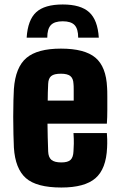

<svg xmlns="http://www.w3.org/2000/svg" viewBox="-20 -827 529 857"><path d="M308 -233H457Q458 -227 458.5 -206Q459 -185 458 -168Q454 -73 406 -31.5Q358 10 254 10Q143 10 95.5 -32Q48 -74 42 -168Q41 -191 40 -228Q39 -265 39 -305.5Q39 -346 40 -380Q41 -414 42 -430Q49 -527 98 -568.5Q147 -610 252 -610Q358 -610 406 -569.5Q454 -529 458 -436Q459 -424 459 -396.5Q459 -369 459 -336Q459 -303 457 -275H192Q192 -246 193 -216Q194 -186 195 -151Q196 -125 209.5 -113.5Q223 -102 254 -102Q283 -102 295 -113.5Q307 -125 308 -152Q309 -167 309.5 -185.5Q310 -204 308 -233ZM252 -498Q221 -498 208.5 -487.5Q196 -477 195 -453Q194 -433 193.5 -414Q193 -395 193 -378H309Q309 -404 309 -425Q309 -446 308 -453Q307 -477 294 -487.5Q281 -498 252 -498ZM99 -659H191Q191 -698 207 -715Q223 -732 260 -732Q297 -732 313 -715Q329 -698 329 -659H421Q416 -738 378 -772.5Q340 -807 260 -807Q179 -807 141.5 -772.5Q104 -738 99 -659Z"/></svg>

Font: Big Shoulders Text Black
Style: Regular
Weight: 900
Designer: Patric King
Foundry: XO Type Co
Version: Version 1.000; ttfautohint (v1.8.2)